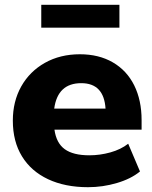

<svg xmlns="http://www.w3.org/2000/svg" viewBox="-20 -779 644 811"><path d="M34.2 -269.5Q34.2 -350.6 69.8 -414.1Q105.5 -477.5 169.9 -513.7Q234.4 -549.8 317.4 -549.8Q397.5 -549.8 456.5 -515.6Q515.6 -481.4 546.9 -418.5Q578.1 -355.5 578.1 -271.5V-231.4H210Q217.8 -174.8 253.4 -148.9Q289.1 -123 357.4 -123Q402.3 -123 446.3 -135.3Q490.2 -147.5 521.5 -171.9L571.3 -54.7Q533.2 -23.4 473.6 -5.9Q414.1 11.7 351.6 11.7Q254.9 11.7 183.1 -22Q111.3 -55.7 72.8 -118.7Q34.2 -181.6 34.2 -269.5ZM425.8 -320.3Q418.9 -427.7 323.2 -427.7Q223.6 -427.7 209 -320.3ZM154.3 -758.8H484.4V-662.1H154.3Z"/></svg>

Font: Min Sans Black
Style: Regular
Weight: 900
Designer: Jinseong-Kim, NotoSansCJK, Nunito
Foundry: Jinseong-Kim
Version: Version 1.000